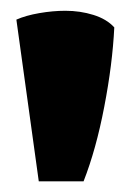

<svg xmlns="http://www.w3.org/2000/svg" viewBox="-20 -799 261 360"><path d="M10.7 -762.2 52.7 -459H136.7Q160.2 -519 175.5 -598.9Q190.9 -678.7 194.3 -747.6Q180.2 -763.2 155.3 -771Q130.4 -778.8 102.5 -778.8Q79.1 -778.8 53.7 -774.4Q28.3 -770 10.7 -762.2Z"/></svg>

Font: Fruktur
Style: Regular
Weight: 400
Designer: Viktoriya Grabowska
Foundry: Viktoriya Grabowska
Version: Version 1.004; ttfautohint (v1.4.1)